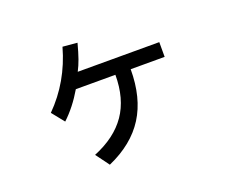

<svg xmlns="http://www.w3.org/2000/svg" viewBox="-107 -710 1135 967"><g transform="rotate(-20 460.0 -226.0)"><path d="M592 -322Q592 -169 527.5 -67Q463 35 329 94L276 22Q394 -26 452 -110Q510 -194 510 -322H298Q251 -242 192 -187L139 -253Q260 -374 308 -546L386 -539Q373 -490 362 -459Q351 -428 337 -401H774V-322Z"/></g></svg>

Font: LINE Seed Sans KR Regular
Style: Regular
Weight: 400
Designer: LINE VX Design & Sandoll Inc & Dalton Maag Ltd
Foundry: Sandoll Inc.
Version: Version 1.000